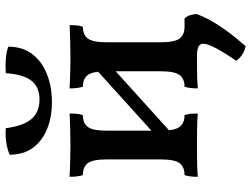

<svg xmlns="http://www.w3.org/2000/svg" viewBox="-127 -606 909 695"><g transform="rotate(-90 327.5 -258.5)"><path d="M355 3Q355 -13 356.5 -24Q358 -35 361 -45Q390 -45 403.5 -63Q417 -81 417 -132V-326Q417 -377 403.5 -395Q390 -413 361 -413Q358 -423 356.5 -434.5Q355 -446 355 -461Q377 -460 406.5 -459Q436 -458 469 -458Q502 -458 532 -459Q562 -460 584 -461Q584 -446 583 -434.5Q582 -423 578 -413Q549 -413 535.5 -395Q522 -377 522 -326V-132Q522 -81 535.5 -63Q549 -45 578 -45Q582 -35 583 -24Q584 -13 584 3Q562 1 532 0.5Q502 0 469 0Q436 0 406.5 0.5Q377 1 355 3ZM35 3Q35 -13 36.5 -24Q38 -35 41 -45Q71 -45 84.5 -63Q98 -81 98 -132V-326Q98 -377 84.5 -395Q71 -413 41 -413Q38 -423 36.5 -434.5Q35 -446 35 -461Q58 -460 88 -459Q118 -458 151 -458Q183 -458 212.5 -459Q242 -460 264 -461Q264 -446 263 -434.5Q262 -423 258 -413Q229 -413 215.5 -395Q202 -377 202 -326V-132Q202 -81 215.5 -63Q229 -45 258 -45Q262 -35 263 -24Q264 -13 264 3Q242 1 212.5 0.5Q183 0 151 0Q118 0 88 0.5Q58 1 35 3ZM181 -81V-146L440 -380V-315ZM305 -525Q251 -525 208 -542.5Q165 -560 140 -594Q115 -628 115 -678Q136 -687 160.5 -690.5Q185 -694 211 -692Q219 -629 244 -599.5Q269 -570 315 -570Q360 -570 383 -599.5Q406 -629 410 -692Q436 -694 461.5 -692Q487 -690 506 -683Q506 -631 479 -596Q452 -561 406.5 -543Q361 -525 305 -525ZM508 176Q491 173 477 163.5Q463 154 455 142Q496 82 509 51.5Q522 21 512.5 10.5Q503 0 475 0V-45H608Q616 -37 620 -25Q624 -13 624 0Q615 24 600.5 50Q586 76 564 106.5Q542 137 508 176Z"/></g></svg>

Font: Vollkorn Medium
Style: Regular
Weight: 500
Designer: Friedrich Althausen
Foundry: Friedrich Althausen
Version: Version 5.000